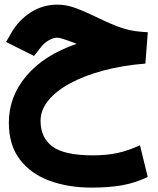

<svg xmlns="http://www.w3.org/2000/svg" viewBox="-20 -496 698 846"><path d="M317.4 -302.7Q311 -305.2 304.7 -307.9Q298.3 -310.5 292.5 -312.5Q245.1 -330.1 232.9 -330.1Q214.8 -330.1 194.1 -317.9Q173.3 -305.7 158.2 -285.6L129.9 -249.5L6.8 -311L29.8 -351.1Q62.5 -407.7 115.7 -441.7Q168.9 -475.6 233.4 -475.6Q271 -475.6 310.5 -461.4Q350.1 -447.3 394 -425.8Q438.5 -404.3 469.7 -390.9Q501 -377.4 526.1 -369.9Q551.3 -362.3 575.9 -358.9Q600.6 -355.5 631.3 -354L620.6 -215.8Q521 -208 436.8 -185.5Q352.5 -163.1 290 -129.4Q227.5 -95.7 193.1 -53.5Q158.7 -11.2 158.7 36.6Q158.7 110.8 211.2 149.7Q263.7 188.5 389.6 188.5Q450.2 188.5 498.3 178Q546.4 167.5 596.7 144L630.9 283.7Q574.7 310.5 516.8 320.6Q459 330.6 382.8 330.6Q280.8 330.6 198.2 300.3Q115.7 270 67.4 206.8Q19 143.6 19 44.4Q19 -70.8 96.9 -162.4Q174.8 -253.9 317.4 -302.7Z"/></svg>

Font: Vazir Black WOL-UI
Style: Black-WOL-UI
Weight: 900
Designer: Saber Rastikerdar
Foundry: Saber Rastikerdar
Version: Version 30.0.0